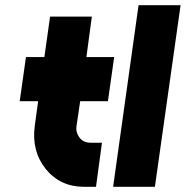

<svg xmlns="http://www.w3.org/2000/svg" viewBox="-20 -720 716 740"><path d="M173 -656 151 -500H80L56 -330H127L114 -235Q101 -138 156 -69Q212 0 304 0H350L373 -170H328Q302 -170 287 -189Q271 -210 275 -235L289 -330H396L420 -500H313L334 -656Z M514 -700 416 0H577L676 -700Z"/></svg>

Font: Unageo
Style: Black-Italic
Weight: 900
Designer: Richard Sepsi
Foundry: Richard Sepsi
Version: Version 2.000